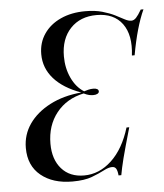

<svg xmlns="http://www.w3.org/2000/svg" viewBox="-47 -624 578 678"><g transform="rotate(-5 242.5 -284.5)"><path d="M183.1 12.9Q113.7 12.9 71.4 -21.8Q29 -56.5 29 -119.4Q29 -166.1 55.2 -204Q81.5 -241.9 129.4 -266.9Q177.4 -291.9 241.1 -297.6Q178.2 -320.2 145.2 -357.7Q112.1 -395.2 112.1 -444.4Q112.1 -485.5 133.5 -516.5Q154.8 -547.6 192.7 -564.9Q230.6 -582.3 279.8 -582.3Q314.5 -582.3 339.9 -575Q365.3 -567.7 383.9 -558.5Q402.4 -549.2 415.7 -541.9Q429 -534.7 439.5 -534.7Q448.4 -534.7 456.5 -543.1Q464.5 -551.6 475.8 -571H485.5Q458.1 -511.3 440.3 -412.1H430.6Q439.5 -483.9 409.7 -524.6Q379.8 -565.3 318.5 -565.3Q260.5 -565.3 225.8 -528.6Q191.1 -491.9 191.1 -429.8Q191.1 -387.9 207.3 -353.2Q223.4 -318.5 251.6 -300.8Q258.1 -303.2 266.9 -305.2Q275.8 -307.3 284.7 -307.3Q293.5 -307.3 298.4 -304.4Q303.2 -301.6 303.2 -296Q303.2 -291.1 297.6 -287.9Q291.9 -284.7 283.1 -284.7Q275.8 -284.7 268.1 -286.3Q260.5 -287.9 249.2 -293.5Q187.9 -280.6 152.4 -235.9Q116.9 -191.1 116.9 -126.6Q116.9 -71 146 -37.9Q175 -4.8 225.8 -4.8Q279.8 -4.8 323.4 -45.6Q366.9 -86.3 389.5 -160.5H399.2Q388.7 -124.2 381.5 -98Q374.2 -71.8 369.4 -53.2Q364.5 -34.7 361.7 -20.6Q358.9 -6.5 356.5 5.6H346.8Q345.2 -11.3 340.7 -18.5Q336.3 -25.8 326.6 -25.8Q313.7 -25.8 296.4 -16.5Q279 -7.3 252.4 2.8Q225.8 12.9 183.1 12.9Z"/></g></svg>

Font: Playfair 144pt SemiCondensed
Style: Italic
Weight: 400
Width: 4
Italic angle: -15.6°
Designer: Claus Eggers Sørensen
Foundry: Claus Eggers Sørensen
Version: Version 2.203